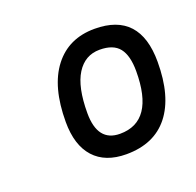

<svg xmlns="http://www.w3.org/2000/svg" viewBox="-63 -771 403 395"><g transform="rotate(-20 139.0 -573.5)"><path d="M153 -441Q107 -441 82.5 -468Q58 -495 58 -546Q58 -623 90 -664.5Q122 -706 179 -706Q278 -706 278 -598Q278 -522 246 -481.5Q214 -441 153 -441ZM155 -485Q230 -485 230 -595Q230 -629 217 -645.5Q204 -662 174 -662Q142 -662 124 -633.5Q106 -605 106 -548Q106 -485 155 -485Z"/></g></svg>

Font: Asap Condensed Condensed Regular
Style: Italic
Weight: 400
Width: 3
Italic angle: -6°
Designer: Pablo Cosgaya
Foundry: Omnibus-Type
Version: Version 3.001; ttfautohint (v1.8.4.7-5d5b)